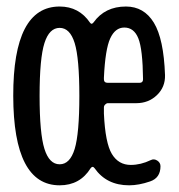

<svg xmlns="http://www.w3.org/2000/svg" viewBox="-20 -550 540 580"><path d="M205.6 -419.9Q191.4 -465.8 160.2 -465.8Q128.9 -465.8 114.3 -419.9Q99.6 -374 99.6 -260.3Q99.6 -146.5 114.3 -100.1Q128.9 -53.7 160.2 -53.7Q191.4 -53.7 205.6 -100.1Q219.7 -146.5 219.7 -260.3Q219.7 -374 205.6 -419.9ZM355.5 -466.8Q328.1 -466.8 313 -434.1Q297.9 -401.4 293.9 -315.4V-310.5Q293.9 -299.8 305.7 -299.8H401.4Q412.1 -299.8 412.1 -310.5Q411.1 -401.4 397.9 -434.1Q384.8 -466.8 355.5 -466.8ZM160.2 9.8Q20.5 9.8 20 -260.3Q19.5 -530.3 160.2 -530.3Q218.8 -530.3 252 -481.4Q256.8 -474.6 262.7 -482.4Q296.9 -530.3 360.4 -530.3Q415 -530.3 444.8 -481.4Q474.6 -432.6 478.5 -323.2Q479.5 -287.1 454.1 -262.7Q428.7 -238.3 391.6 -238.3H305.7Q301.8 -238.3 297.9 -234.4Q293.9 -230.5 293.9 -225.6V-207Q297.9 -118.2 317.9 -85Q337.9 -51.8 375 -51.8Q405.3 -51.8 435.5 -66.4Q445.3 -71.3 455.1 -64.9Q464.8 -58.6 464.8 -47.9Q464.8 -12.7 433.6 -2Q399.4 9.8 370.1 9.8Q301.8 9.8 265.6 -42Q259.8 -49.8 253.9 -42Q221.7 9.8 160.2 9.8Z"/></svg>

Font: Rounded-X Mgen+ 1mn regular
Style: Regular
Weight: 400
Designer: [Source Han Sans]
Ryoko NISHIZUKA  (kana & ideographs); Paul D. Hunt (Latin, Greek & Cyrillic); Wenlong ZHANG  (bopomofo
Version: Version 1.059.20150602